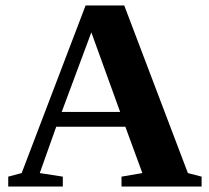

<svg xmlns="http://www.w3.org/2000/svg" viewBox="-20 -680 762 700"><path d="M209 -36V0H10V-36L59 -49L292 -660H433L665 -49L715 -36V0H423V-36L499 -49L437 -218H185L125 -49ZM313 -562 205 -272H418Z"/></svg>

Font: Libra Serif Modern
Style: Bold
Weight: 700
Designer: Stefan Peev, Context Ltd
Foundry: Ascender Corporation
Version: Version 1.000